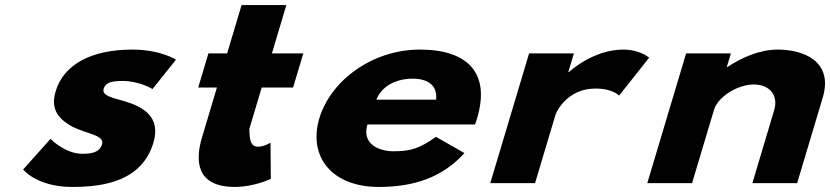

<svg xmlns="http://www.w3.org/2000/svg" viewBox="-20 -724 3281 759"><path d="M502.7 -528C339.4 -528 231.4 -468 200 -363C176.9 -286 218.2 -250 266.3 -223C327.5 -193 394.4 -190 383.3 -153C373.1 -119 335.9 -116 305.7 -116C236.7 -116 179.7 -175 179.7 -175L71.5 -54C71.5 -54 124.9 15 265.3 15C392.3 15 541.3 -9 586.5 -160C617.9 -265 541.2 -303 472 -324C422.9 -338 381.7 -346 389.8 -373C397 -397 418.4 -404 465.6 -404C531 -404 582.9 -372 582.9 -372L675.6 -488C675.6 -488 614.5 -528 502.7 -528Z M877.9 -513H803.9L763.5 -378H837.5L778.6 -181C751.4 -90 754 15 909 15C984.1 15 1050.6 -17 1050.6 -17L1049.4 -160C1049.4 -160 1023.6 -144 1000.6 -144C972.6 -144 965.8 -167 965.8 -215L1014.5 -378H1138.6L1179 -513H1054.9L1112 -704H935Z M1857.7 -232C1860.5 -238 1863.8 -249 1865.9 -256C1919.7 -436 1828.2 -528 1639.7 -528C1452.1 -528 1287.2 -406 1242.3 -256C1197.7 -107 1289.7 15 1477.2 15C1615.2 15 1728.9 -22 1815.9 -119L1703.5 -183C1637.7 -137 1604.1 -126 1535.2 -126C1480.7 -126 1408.9 -153 1432.6 -232ZM1467.9 -330C1485.6 -377 1537.5 -413 1611.3 -413C1674.2 -413 1710.3 -384 1703.9 -330Z M1918.1 0H2095.1L2175.9 -270C2179.8 -283 2222.7 -374 2334.1 -374C2402.7 -374 2427.3 -346 2427.3 -346L2546.2 -496C2546.2 -496 2509.8 -528 2443.8 -528C2323.3 -528 2228.9 -439 2228.9 -439H2226.5L2248.6 -513H2071.6Z M2538.8 0H2715.8L2802.6 -290C2817.8 -341 2895.4 -390 2959.5 -390C3028.5 -390 3056.2 -341 3040.9 -290L2954.2 0H3131.2L3232.3 -338C3275.1 -481 3158.1 -528 3054 -528C2986.3 -528 2915.9 -499 2855.5 -459H2853.1L2869.3 -513H2692.3Z"/></svg>

Font: Hussar
Style: BdSuprExtOblThree
Weight: 700
Foundry: Cannot Into Space Fonts
Version: Version 2.00